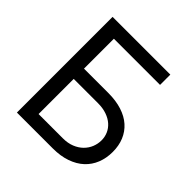

<svg xmlns="http://www.w3.org/2000/svg" viewBox="-190 -880 1032 1032"><g transform="rotate(45 326.5 -363.5)"><path d="M88.1 -727.3H527V-649.1H176.1V-421.9H360.8Q419.4 -421.9 464.5 -407.3Q509.6 -392.8 540.1 -365.6Q570.7 -338.4 586.5 -300.2Q602.3 -262.1 602.3 -214.5Q602.3 -167.3 586.5 -127.7Q570.7 -88.1 540.1 -59.8Q509.6 -31.6 464.5 -15.8Q419.4 0 360.8 0H88.1ZM360.8 -76.7Q398.1 -76.7 427 -88.4Q456 -100.1 475.7 -119.7Q495.4 -139.2 505.5 -164.2Q515.6 -189.3 515.6 -215.9Q515.6 -242.2 505.5 -265.3Q495.4 -288.4 475.7 -305.9Q456 -323.5 427 -333.6Q398.1 -343.8 360.8 -343.8H176.1V-76.7Z"/></g></svg>

Font: Fast_Sans
Style: Regular
Weight: 400
Designer: Rasmus Andersson
Foundry: rsms
Version: Version 3.018;git-588b23468